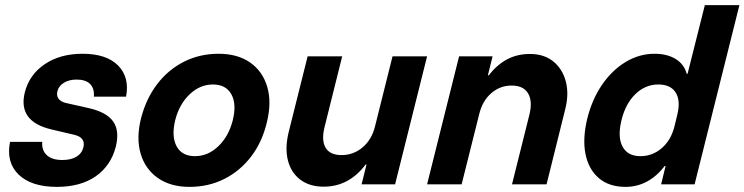

<svg xmlns="http://www.w3.org/2000/svg" viewBox="-20 -720 2908 750"><path d="M202.5 10Q102.5 10 52.9 -37.9Q3.3 -85.8 19.2 -165.8H145Q142.5 -132.5 162.9 -113.8Q183.3 -95 223.3 -95Q257.5 -95 278.8 -107.9Q300 -120.8 305.8 -145Q315 -182.5 270.8 -193.3L181.7 -214.2Q49.2 -245 76.7 -358.3Q94.2 -428.3 154.6 -469.2Q215 -510 302.5 -510Q395.8 -510 441.2 -464.2Q486.7 -418.3 472.5 -342.5H346.7Q349.2 -375 331.7 -392.1Q314.2 -409.2 279.2 -409.2Q250 -409.2 229.6 -396.7Q209.2 -384.2 204.2 -363.3Q200 -346.7 208.3 -335Q216.7 -323.3 235 -318.3L327.5 -297.5Q396.7 -281.7 422.1 -245.4Q447.5 -209.2 432.5 -147.5Q413.3 -72.5 353.8 -31.2Q294.2 10 202.5 10Z M720 10Q645.8 10 596.2 -25Q546.7 -60 529.2 -120.4Q511.7 -180.8 530.8 -257.5Q550.8 -335 594.2 -391.7Q637.5 -448.3 699.2 -479.2Q760.8 -510 833.3 -510Q908.3 -510 957.1 -475.8Q1005.8 -441.7 1023.8 -381.2Q1041.7 -320.8 1022.5 -242.5Q1004.2 -165 960.8 -108.3Q917.5 -51.7 855.8 -20.8Q794.2 10 720 10ZM741.7 -110Q792.5 -110 832.9 -148.8Q873.3 -187.5 889.2 -250Q905 -313.3 883.8 -351.7Q862.5 -390 811.7 -390Q760.8 -390 720.4 -351.2Q680 -312.5 664.2 -250Q649.2 -186.7 670 -148.3Q690.8 -110 741.7 -110Z M1244.2 9.2Q1189.2 9.2 1152.9 -18.3Q1116.7 -45.8 1104.6 -93.8Q1092.5 -141.7 1107.5 -203.3L1181.7 -500H1316.7L1247.5 -222.5Q1235 -170.8 1252.1 -142.5Q1269.2 -114.2 1314.2 -114.2Q1360.8 -114.2 1396.7 -144.6Q1432.5 -175 1445 -226.7L1513.3 -500H1648.3L1523.3 0H1392.5L1411.7 -77.5H1408.3Q1343.3 9.2 1244.2 9.2Z M1648.3 0 1773.3 -500H1904.2L1885.8 -425.8H1889.2Q1920.8 -466.7 1960.4 -487.9Q2000 -509.2 2050 -509.2Q2105 -509.2 2140.8 -480.4Q2176.7 -451.7 2190 -402.5Q2203.3 -353.3 2187.5 -291.7L2115 0H1980L2048.3 -273.3Q2060.8 -325.8 2042.5 -355.8Q2024.2 -385.8 1978.3 -385.8Q1933.3 -385.8 1898.8 -355.8Q1864.2 -325.8 1851.7 -273.3L1783.3 0Z M2423.3 10Q2359.2 10 2319.2 -24.2Q2279.2 -58.3 2267.1 -118.3Q2255 -178.3 2274.2 -257.5Q2293.3 -333.3 2332.5 -390Q2371.7 -446.7 2424.6 -478.3Q2477.5 -510 2536.7 -510Q2585.8 -510 2619.2 -489.6Q2652.5 -469.2 2662.5 -431.7H2665.8L2733.3 -700H2868.3L2693.3 0H2562.5L2580 -71.7H2576.7Q2513.3 10 2423.3 10ZM2481.7 -110Q2529.2 -110 2565.4 -141.7Q2601.7 -173.3 2615 -227.5L2625.8 -272.5Q2639.2 -327.5 2619.2 -358.8Q2599.2 -390 2551.7 -390Q2500.8 -390 2462.1 -352.5Q2423.3 -315 2407.5 -250Q2391.7 -185 2411.7 -147.5Q2431.7 -110 2481.7 -110Z"/></svg>

Font: Funnel Sans
Style: Bold Italic
Weight: 700
Italic angle: -14.036°
Designer: NORD ID, Kristian Moeller
Foundry: Dicotype
Version: Version 1.000